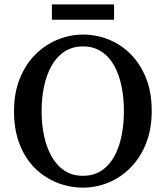

<svg xmlns="http://www.w3.org/2000/svg" viewBox="-20 -841 757 877"><path d="M359 16Q298 16 241 -6.5Q184 -29 139.5 -73Q95 -117 69.5 -182.5Q44 -248 44 -333Q44 -416 70 -481Q96 -546 140 -590.5Q184 -635 241 -659Q298 -683 359 -683Q420 -683 476.5 -660.5Q533 -638 577 -593.5Q621 -549 647 -484.5Q673 -420 673 -334Q673 -252 647.5 -187Q622 -122 577.5 -76.5Q533 -31 476.5 -7.5Q420 16 359 16ZM359 -38Q408 -38 444 -62Q480 -86 502.5 -127.5Q525 -169 535.5 -222Q546 -275 546 -334Q546 -392 535.5 -445Q525 -498 502.5 -539.5Q480 -581 444 -605Q408 -629 359 -629Q310 -629 274 -605Q238 -581 215 -539.5Q192 -498 181 -445Q170 -392 170 -334Q170 -275 181 -222Q192 -169 215 -127.5Q238 -86 274 -62Q310 -38 359 -38ZM217 -751V-821H501V-751Z"/></svg>

Font: Source Serif 4 18pt Medium
Style: Regular
Weight: 500
Designer: Frank Grießhammer
Foundry: Adobe Systems Incorporated
Version: Version 4.004;hotconv 1.0.116;makeotfexe 2.5.65601